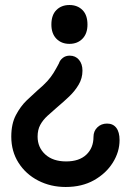

<svg xmlns="http://www.w3.org/2000/svg" viewBox="-20 -551 527 766"><path d="M258 -329Q281 -329 295 -312.5Q309 -296 309 -269Q309 -239 294 -213.5Q279 -188 256.5 -166.5Q234 -145 209 -124Q188 -106 169.5 -89Q151 -72 140.5 -52.5Q130 -33 130 -6Q130 37 160.5 65Q191 93 244 93Q296 93 324.5 66Q353 39 353 -5Q353 -28 368.5 -43Q384 -58 407 -58Q431 -58 444 -41Q457 -24 457 8Q457 55 430 98Q403 141 355 168Q307 195 242 195Q182 195 132.5 169.5Q83 144 54 98.5Q25 53 25 -6Q25 -57 43.5 -92Q62 -127 86.5 -150.5Q111 -174 128 -189Q154 -211 168.5 -227Q183 -243 193.5 -260Q204 -277 215 -298Q219 -311 230.5 -320Q242 -329 258 -329ZM257 -531Q289 -531 309 -511Q329 -491 329 -453Q329 -417 309 -396.5Q289 -376 257 -376Q225 -376 205 -396.5Q185 -417 185 -453Q185 -491 205 -511Q225 -531 257 -531Z"/></svg>

Font: National Park SemiBold
Style: Regular
Weight: 600
Designer: Andrea Herstowski, Ben Hoepner
Version: Version 1.009